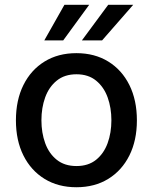

<svg xmlns="http://www.w3.org/2000/svg" viewBox="-20 -776 642 807"><path d="M301.1 11Q224.4 11 167.3 -24.1Q110.1 -59.3 78.5 -122.5Q46.9 -185.7 46.9 -270.2Q46.9 -355.1 78.5 -418.7Q110.1 -482.2 167.3 -517.4Q224.4 -552.6 301.1 -552.6Q377.8 -552.6 435 -517.4Q492.2 -482.2 523.8 -418.7Q555.4 -355.1 555.4 -270.2Q555.4 -185.7 523.8 -122.5Q492.2 -59.3 435 -24.1Q377.8 11 301.1 11ZM301.5 -78.1Q351.2 -78.1 383.9 -104.4Q416.5 -130.7 432.4 -174.4Q448.2 -218 448.2 -270.6Q448.2 -322.8 432.4 -366.7Q416.5 -410.5 383.9 -437.1Q351.2 -463.8 301.5 -463.8Q251.4 -463.8 218.6 -437.1Q185.7 -410.5 169.9 -366.7Q154.1 -322.8 154.1 -270.6Q154.1 -218 169.9 -174.4Q185.7 -130.7 218.6 -104.4Q251.4 -78.1 301.5 -78.1ZM324.2 -606.2 434.7 -755.7H539.8L409.1 -606.2ZM166.2 -606.2 250.7 -755.7H354.8L245.7 -606.2Z"/></svg>

Font: InterMG Medium
Style: Regular
Weight: 500
Designer: Rasmus Andersson
Foundry: rsms
Version: Version 3.019;December 26, 2023;FontCreator 15.0.0.2955 64-b